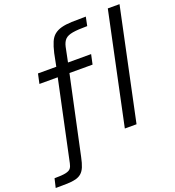

<svg xmlns="http://www.w3.org/2000/svg" viewBox="-225 -872 1097 1202"><g transform="rotate(-20 323.5 -270.5)"><path d="M-61 202 -47 142Q4 142 28.5 136.5Q53 131 62 119Q71 107 75 87L188 -445H66L80 -510H202L219 -595Q229 -638 241 -665.5Q253 -693 272.5 -708.5Q292 -724 320 -731.5Q348 -739 388.5 -740.5Q429 -742 483 -742L471 -683Q408 -683 373.5 -677Q339 -671 323 -655Q307 -639 300 -608L280 -510H434L420 -445H266L155 74Q147 113 137 137Q127 161 111.5 174.5Q96 188 73 194Q50 200 17 201Q-16 202 -61 202ZM473 0 630 -743H708L551 0Z"/></g></svg>

Font: Saira Expanded
Style: Italic
Weight: 400
Width: 7
Italic angle: -12°
Designer: Hector Gatti with collaboration of the Omnibus-Type team
Foundry: Omnibus-Type
Version: Version 1.101